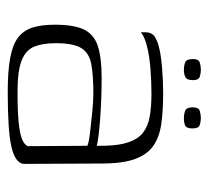

<svg xmlns="http://www.w3.org/2000/svg" viewBox="-42 -504 552 509"><g transform="rotate(90 234.5 -249.0)"><path d="M224 7Q168 7 133 0.5Q98 -6 79 -20.5Q60 -35 52.5 -59Q45 -83 45 -118Q45 -169 58 -195.5Q71 -222 102 -232Q133 -242 186 -242Q211 -242 239.5 -241Q268 -240 294.5 -238Q321 -236 340.5 -233.5Q360 -231 366 -229Q367 -279 358 -308.5Q349 -338 331.5 -351.5Q314 -365 288 -369.5Q262 -374 229 -374Q196 -374 163 -371.5Q130 -369 103.5 -362.5Q77 -356 65 -346V-357Q65 -376 78 -383.5Q91 -391 105 -394Q123 -399 157.5 -402Q192 -405 227 -405Q274 -405 308.5 -400Q343 -395 366 -379Q389 -363 401 -330.5Q413 -298 413 -242L414 -34Q410 -12 367.5 -2.5Q325 7 224 7ZM223 -19Q275 -19 304.5 -22Q334 -25 348.5 -31Q363 -37 367 -46L366 -204Q358 -208 332.5 -211Q307 -214 277.5 -217Q248 -220 227 -220Q179 -220 149.5 -214.5Q120 -209 107 -188Q94 -167 94 -120Q94 -86 103 -63.5Q112 -41 139.5 -30Q167 -19 223 -19ZM293 -460Q282 -460 273 -463.5Q264 -467 264 -483Q264 -499 273.5 -502Q283 -505 292 -505Q302 -505 311 -502Q320 -499 320 -483Q320 -467 312.5 -463.5Q305 -460 293 -460ZM165 -460Q153 -460 144.5 -463.5Q136 -467 136 -484Q136 -499 145 -502Q154 -505 164 -505Q174 -505 183 -502Q192 -499 192 -484Q192 -468 184 -464Q176 -460 165 -460Z"/></g></svg>

Font: Genos Thin Light
Style: Regular
Weight: 300
Version: Version 1.010